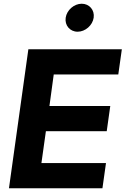

<svg xmlns="http://www.w3.org/2000/svg" viewBox="-20 -1009 673 1029"><path d="M28 0H529L548 -135H202L226 -306H552L571 -441H245L268 -610H614L633 -745H132ZM332 -914C326 -873 355 -839 396 -839C437 -839 476 -873 482 -914C488 -955 459 -989 418 -989C377 -989 338 -955 332 -914Z"/></svg>

Font: Mluvka ExtraBold
Style: Italic
Weight: 800
Italic angle: -8°
Designer: Modified by Jiří Krblich, Original typeface by Gumpita Rahayu
Foundry: Gumpita Rahayu & Jiří Krblich
Version: Version 2.000;Glyphs 3.1.1 (3134)